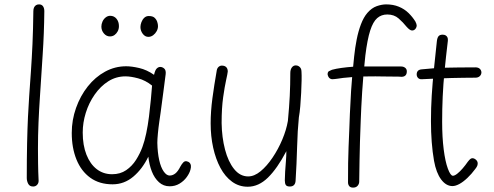

<svg xmlns="http://www.w3.org/2000/svg" viewBox="-20 -840 2250 875"><path d="M132 -789Q132 -799 135 -805.5Q138 -812 143.5 -816Q149 -820 158 -820Q170 -820 176 -811.5Q182 -803 182 -789Q181 -688 174.5 -591.5Q168 -495 162 -399Q158 -341 155.5 -281.5Q153 -222 153 -163Q153 -134 153.5 -95.5Q154 -57 156 -16Q156 -5 149 2.5Q142 10 131 10Q115 10 108.5 -2.5Q102 -15 102 -29Q102 -119 103.5 -187Q105 -255 107.5 -307.5Q110 -360 113 -402Q117 -459 121 -516Q125 -573 128 -639Q131 -705 132 -789Z M307 -234Q307 -293 326.5 -348Q346 -403 380 -446Q414 -489 459 -513.5Q504 -538 555 -538Q580 -538 614.5 -530Q649 -522 682 -499Q687 -521 694.5 -528Q702 -535 710 -535Q720 -535 728.5 -527.5Q737 -520 735 -502Q731 -470 724.5 -421Q718 -372 712 -327Q710 -313 706 -285.5Q702 -258 699.5 -231Q697 -204 697 -189Q698 -144 705.5 -110.5Q713 -77 726 -58.5Q739 -40 753 -40Q767 -40 779 -49.5Q791 -59 802 -81Q808 -92 815 -99.5Q822 -107 831 -105Q840 -103 844.5 -98Q849 -93 850 -85.5Q851 -78 848 -67Q844 -51 831 -33Q818 -15 798 -3Q778 9 753 9Q725 9 704.5 -9.5Q684 -28 672 -58.5Q660 -89 656 -126Q629 -70 587.5 -35Q546 0 493 0Q433 0 391.5 -30Q350 -60 328.5 -113Q307 -166 307 -234ZM357 -236Q357 -178 374 -135Q391 -92 421 -69Q451 -46 491 -46Q528 -46 555 -64.5Q582 -83 600 -111.5Q618 -140 629 -170Q639 -197 646.5 -233Q654 -269 659 -309Q664 -349 667.5 -386Q671 -423 673 -450Q643 -474 609.5 -483Q576 -492 552 -492Q509 -492 473.5 -469.5Q438 -447 411.5 -409Q385 -371 371 -326Q357 -281 357 -236Z M481 -674Q465 -674 453.5 -687.5Q442 -701 442 -719Q442 -730 447 -741.5Q452 -753 461.5 -760.5Q471 -768 482 -768Q500 -768 511 -754.5Q522 -741 522 -721Q522 -708 516.5 -697.5Q511 -687 502 -680.5Q493 -674 481 -674ZM656 -672Q641 -672 630.5 -686Q620 -700 620 -717Q620 -727 624.5 -739Q629 -751 637.5 -759Q646 -767 658 -767Q676 -767 684.5 -759Q693 -751 696.5 -740.5Q700 -730 700 -721Q700 -709 694 -698Q688 -687 678 -679.5Q668 -672 656 -672Z M1109 11Q1069 11 1037.5 -12Q1006 -35 984.5 -75Q963 -115 951.5 -167Q940 -219 940 -278Q940 -332 948 -392Q956 -452 968 -520Q970 -530 976.5 -535.5Q983 -541 991 -541Q1004 -541 1011 -534Q1018 -527 1018 -514Q1017 -504 1010.5 -475Q1004 -446 997 -397Q990 -348 990 -279Q991 -214 1005.5 -158.5Q1020 -103 1047 -69.5Q1074 -36 1111 -36Q1139 -36 1167.5 -59.5Q1196 -83 1222 -121.5Q1248 -160 1266.5 -204Q1285 -248 1292 -289Q1298 -352 1300.5 -403Q1303 -454 1303 -507Q1303 -523 1310 -532.5Q1317 -542 1328 -542Q1335 -542 1341 -538.5Q1347 -535 1350.5 -529Q1354 -523 1354 -513Q1355 -499 1354.5 -473Q1354 -447 1352.5 -416.5Q1351 -386 1348.5 -356.5Q1346 -327 1342 -305Q1336 -246 1334 -170Q1332 -94 1327 -15Q1326 -3 1319.5 3.5Q1313 10 1301 10Q1287 10 1282.5 3Q1278 -4 1278 -18Q1278 -35 1279.5 -58Q1281 -81 1283 -105.5Q1285 -130 1285 -151Q1264 -111 1243 -81Q1222 -51 1201 -30.5Q1180 -10 1157 0.5Q1134 11 1109 11Z M1589 15Q1577 15 1571.5 8Q1566 1 1566 -9Q1566 -60 1566.5 -96.5Q1567 -133 1568.5 -169Q1570 -205 1572 -254Q1573 -280 1574.5 -321Q1576 -362 1580 -426Q1584 -490 1594 -583Q1598 -622 1605.5 -660Q1613 -698 1625 -729.5Q1637 -761 1654 -781Q1674 -804 1697 -812Q1720 -820 1740 -820Q1772 -820 1797.5 -809.5Q1823 -799 1841.5 -781Q1860 -763 1873 -742Q1879 -730 1879 -724Q1879 -718 1876 -712.5Q1873 -707 1868.5 -704Q1864 -701 1858 -701Q1848 -701 1833 -718Q1817 -738 1796.5 -756Q1776 -774 1745 -774Q1718 -774 1699 -757.5Q1680 -741 1667 -700.5Q1654 -660 1645 -587Q1640 -543 1636.5 -501.5Q1633 -460 1630.5 -421.5Q1628 -383 1626.5 -351Q1625 -319 1624 -293Q1622 -238 1620.5 -195Q1619 -152 1618.5 -109Q1618 -66 1617 -10Q1616 0 1609 7.5Q1602 15 1589 15ZM1494 -479Q1490 -479 1485 -481.5Q1480 -484 1477 -489.5Q1474 -495 1473 -501Q1473 -512 1479 -515.5Q1485 -519 1493 -522Q1511 -527 1536.5 -530.5Q1562 -534 1590 -536Q1618 -538 1641 -537Q1663 -537 1696 -537Q1729 -537 1760.5 -537Q1792 -537 1808 -537Q1819 -537 1826.5 -531Q1834 -525 1834 -515Q1834 -502 1827.5 -496Q1821 -490 1810 -490Q1800 -491 1775.5 -491Q1751 -491 1726.5 -491.5Q1702 -492 1691 -492Q1660 -492 1637.5 -491.5Q1615 -491 1594 -489.5Q1573 -488 1544 -485Q1537 -484 1519.5 -481.5Q1502 -479 1494 -479Z M1971 -653Q1973 -669 1979 -675.5Q1985 -682 1997 -682Q2005 -682 2010.5 -679Q2016 -676 2019 -670Q2022 -664 2021 -654Q2012 -579 2006 -517Q2000 -455 1997.5 -399.5Q1995 -344 1995 -285Q1995 -215 2002 -159.5Q2009 -104 2021 -71.5Q2033 -39 2044 -39Q2052 -39 2064 -48.5Q2076 -58 2088.5 -72.5Q2101 -87 2112 -103Q2119 -112 2123.5 -115.5Q2128 -119 2133 -119Q2139 -119 2144.5 -115.5Q2150 -112 2153.5 -107Q2157 -102 2157 -96Q2157 -90 2155 -84.5Q2153 -79 2146 -70Q2129 -47 2110 -29Q2091 -11 2073.5 -1.5Q2056 8 2042 8Q2013 8 1990.5 -22Q1968 -52 1958 -107Q1951 -147 1947.5 -192.5Q1944 -238 1944 -288Q1944 -349 1947.5 -404.5Q1951 -460 1957 -520Q1963 -580 1971 -653ZM1903 -479Q1892 -478 1885.5 -484.5Q1879 -491 1879 -501Q1879 -511 1884.5 -517Q1890 -523 1902 -524Q1933 -527 1958.5 -529Q1984 -531 2010.5 -531.5Q2037 -532 2070 -532.5Q2103 -533 2147 -533Q2159 -533 2166 -527Q2173 -521 2174 -511Q2174 -500 2166.5 -493Q2159 -486 2147 -486Q2117 -486 2091 -485.5Q2065 -485 2038 -484.5Q2011 -484 1979 -482.5Q1947 -481 1903 -479Z"/></svg>

Font: Playpen Sans ExtraLight
Style: Regular
Weight: 250
Designer: Laura Meseguer, Veronika Burian, José Scaglione
Foundry: TypeTogether
Version: Version 1.001